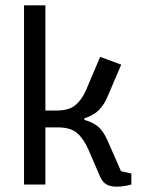

<svg xmlns="http://www.w3.org/2000/svg" viewBox="-20 -691 547 719"><path d="M355 -29 312 -129Q293 -172 268.5 -193Q244 -214 196 -214H150V0H70V-671H150V-277H191Q238 -277 262 -297Q286 -317 302 -353L355 -478L434 -449L383 -330Q370 -299 350.5 -279Q331 -259 296 -248V-242Q331 -232 349.5 -215Q368 -198 383 -164L433 -50L472 -41V0Q443 8 417 8Q393 8 378.5 -0.5Q364 -9 355 -29Z"/></svg>

Font: Athiti Medium
Style: Regular
Weight: 500
Designer: CadsonDemak Team
Foundry: CadsonDemak
Version: Version 1.033